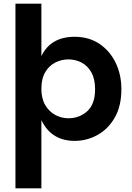

<svg xmlns="http://www.w3.org/2000/svg" viewBox="-20 -760 716 1044"><path d="M205 264H64V-740H205V-455Q256 -560 386 -560Q463 -560 520 -522Q577 -484 608.5 -419.5Q640 -355 640 -275Q640 -183 604 -120.5Q568 -58 510 -26Q452 6 386 6Q259 6 205 -107ZM352 -117Q412 -117 454.5 -155.5Q497 -194 497 -275Q497 -331 476.5 -367Q456 -403 423 -420Q390 -437 352 -437Q315 -437 281.5 -420.5Q248 -404 226.5 -368.5Q205 -333 205 -277Q205 -224 226 -188.5Q247 -153 280.5 -135Q314 -117 352 -117Z"/></svg>

Font: Ulagadi Sans SemiBold
Style: Regular
Weight: 600
Designer: Ninad Kale (Devanagari), Jonny Pinhorn (Latin)
Foundry: Indian Type Foundry
Version: Version 3.01;March 29, 2020;FontCreator 12.0.0.2522 64-bit; 